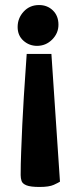

<svg xmlns="http://www.w3.org/2000/svg" viewBox="-20 -566 266 762"><path d="M137 176Q101 176 85 169.5Q69 163 65.5 152Q62 141 62 129Q62 88 64 36Q66 -16 68.5 -72Q71 -128 74.5 -181Q78 -234 81 -278.5Q84 -323 86 -352H184L218 155Q212 159 193.5 167.5Q175 176 137 176ZM127 -384Q96 -384 73 -404.5Q50 -425 50 -459Q50 -494 74 -520Q98 -546 135 -546Q168 -546 190 -524.5Q212 -503 212 -468Q212 -434 187 -409Q162 -384 127 -384Z"/></svg>

Font: Faustina Light ExtraBold
Style: Regular
Weight: 800
Version: Version 1.200